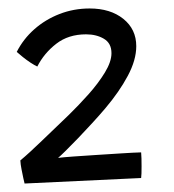

<svg xmlns="http://www.w3.org/2000/svg" viewBox="-20 -678 411 453"><path d="M313 -318.5Q313.5 -313 313.8 -304Q314 -295 314 -285.8Q314 -276.5 313.8 -269Q313.5 -261.5 313 -258L38 -245Q37 -248.5 35 -257.8Q33 -267 30.8 -278.5Q28.5 -290 28 -299.5Q48.5 -316.5 79.8 -346.8Q111 -377 142.5 -407Q165.5 -429.5 188.8 -455.5Q212 -481.5 227.5 -507Q243 -532.5 243 -552.5Q243 -576 225.2 -586.5Q207.5 -597 183 -597Q141.5 -597 112.8 -574.8Q84 -552.5 68 -521Q61.5 -524 52 -530.2Q42.5 -536.5 33.8 -543.5Q25 -550.5 19.5 -555.5Q35 -586 61 -609Q87 -632 120.5 -645Q154 -658 191.5 -658Q240.5 -658 271 -633.5Q301.5 -609 301.5 -569Q301.5 -536.5 281.5 -499Q261.5 -461.5 228.5 -422.5Q215 -406.5 197.8 -387.8Q180.5 -369 163.8 -351.5Q147 -334 134.2 -321.5Q121.5 -309 117 -305.5Q129 -307 154 -308.8Q179 -310.5 209.2 -312.5Q239.5 -314.5 267.5 -316.2Q295.5 -318 313 -318.5Z"/></svg>

Font: Grandstander Thin Light
Style: Regular
Weight: 300
Version: Version 1.200